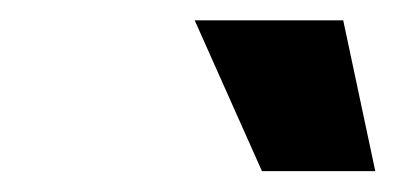

<svg xmlns="http://www.w3.org/2000/svg" viewBox="-20 -903 382 185"><path d="M232.4 -738.1 167.6 -883.4H310.7L341.6 -738.1Z"/></svg>

Font: Mona Sans ExtraLight
Style: Italic
Weight: 200
Italic angle: -11.6951°
Designer: Deni Anggara
Foundry: GitHub
Version: Version 2.000